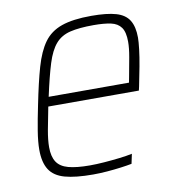

<svg xmlns="http://www.w3.org/2000/svg" viewBox="-65 -577 595 645"><g transform="rotate(-10 232.0 -255.0)"><path d="M202 8Q142 8 106 -2Q70 -12 54 -37Q38 -62 38 -105Q38 -132 44 -169Q50 -206 60 -254Q75 -329 89.5 -379.5Q104 -430 126 -460.5Q148 -491 186.5 -504.5Q225 -518 288 -518Q341 -518 372 -509Q403 -500 416.5 -478Q430 -456 430 -419Q430 -405 427 -379.5Q424 -354 418 -322Q412 -290 405 -256L402 -243H93Q84 -199 78 -165.5Q72 -132 72 -108Q72 -76 84 -57.5Q96 -39 123.5 -31.5Q151 -24 197 -24Q219 -24 245.5 -26Q272 -28 297.5 -31Q323 -34 342 -38L335 -5Q320 -2 297.5 1Q275 4 250 6Q225 8 202 8ZM100 -275H374L378 -296Q384 -328 389.5 -358.5Q395 -389 395 -411Q395 -444 383.5 -460Q372 -476 349 -481Q326 -486 290 -486Q241 -486 210 -478.5Q179 -471 160 -449Q141 -427 128 -385.5Q115 -344 100 -275Z"/></g></svg>

Font: Saira SemiCondensed Thin
Style: Italic
Weight: 250
Width: 4
Italic angle: -12°
Designer: Hector Gatti with collaboration of the Omnibus-Type team
Foundry: Omnibus-Type
Version: Version 1.101